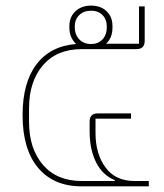

<svg xmlns="http://www.w3.org/2000/svg" viewBox="-20 -661 580 681"><path d="M457 -19H507.8V0H270Q170.4 0 115.2 -65.7Q60.1 -131.3 60.1 -252.9Q60.1 -368.2 109.6 -433.1Q159.2 -498 250 -504.9Q226.1 -527.3 226.1 -563V-568.8Q226.1 -601.1 247.6 -621.1Q269 -641.1 303.2 -641.1Q337.4 -641.1 358.2 -621.1Q378.9 -601.1 378.9 -568.8V-563Q378.9 -525.9 356 -505.9H473.1V-638.2H493.2V-516.1Q493.2 -486.8 463.9 -486.8H270Q181.6 -486.8 132.3 -429.4Q83 -372.1 83 -276.9V-229Q83 -133.8 132.3 -76.4Q181.6 -19 270 -19H387.2V-22Q343.3 -40 320.6 -85.7Q297.9 -131.3 297.9 -195.8V-230Q297.9 -258.8 327.1 -258.8H444.8V-240.2H318.8V-189Q318.8 -115.2 354.2 -67.1Q389.6 -19 457 -19ZM245.1 -565.9Q245.1 -538.1 261 -521.5Q276.9 -504.9 303.2 -504.9Q328.6 -504.9 343.8 -521.5Q358.9 -538.1 358.9 -565.9Q358.9 -591.8 343.8 -607.4Q328.6 -623 303.2 -623Q276.9 -623 261 -607.4Q245.1 -591.8 245.1 -565.9Z"/></svg>

Font: Anuphan Thin
Style: Regular
Weight: 250
Designer: Mike Abbink, Paul van der Laan, Pieter van Rosmalen, Mint Tantisuwanna
Foundry: Bold Monday; Cadson Demak
Version: Version 3.002;hotconv 1.0.109;makeotfexe 2.5.65596